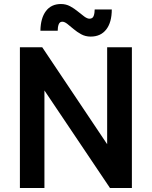

<svg xmlns="http://www.w3.org/2000/svg" viewBox="-20 -935 755 955"><path d="M79 0V-700H190L565 -140L513 -131V-700H636V0H527L154 -555L201 -563V0ZM431 -753Q405 -753 384 -764.5Q363 -776 346 -790.5Q329 -805 315 -816Q301 -827 290 -827Q277 -827 272 -814Q267 -801 267 -782H181Q182 -845 208.5 -880Q235 -915 283 -915Q308 -915 328.5 -904Q349 -893 366.5 -878.5Q384 -864 399 -853Q414 -842 425 -842Q441 -842 446 -856Q451 -870 451 -888H536Q536 -824 508.5 -788.5Q481 -753 431 -753Z"/></svg>

Font: SUSE Thin SemiBold
Style: Regular
Weight: 600
Version: Version 1.000